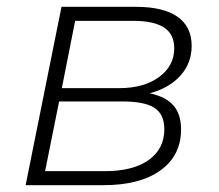

<svg xmlns="http://www.w3.org/2000/svg" viewBox="-20 -542 642 562"><path d="M510 -163Q510 -87 450 -43.5Q390 0 283 0H55L160 -522H378Q458 -522 499.5 -493Q541 -464 541 -408Q541 -357 508 -320.5Q475 -284 418 -269Q465 -259 487.5 -233.5Q510 -208 510 -163ZM161 -284H329Q401 -284 445.5 -316.5Q490 -349 490 -401Q490 -442 460 -461.5Q430 -481 370 -481H200ZM461 -164Q461 -207 432.5 -226Q404 -245 339 -245H153L112 -41H287Q369 -41 415 -73.5Q461 -106 461 -164Z"/></svg>

Font: Montserrat Alternates Light
Style: Italic
Weight: 300
Italic angle: -11.3°
Designer: Julieta Ulanovsky
Foundry: Julieta Ulanovsky
Version: Version 7.200